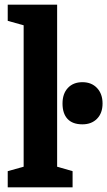

<svg xmlns="http://www.w3.org/2000/svg" viewBox="-20 -800 458 820"><path d="M81 -692V-88L13 -69V0H290V-69L224 -88V-780H13V-711ZM247 -358Q247 -315 268.5 -292Q290 -269 332 -269Q371 -269 394.5 -293Q418 -317 418 -358Q418 -399 394.5 -424Q371 -449 332 -449Q293 -449 270 -424.5Q247 -400 247 -358Z"/></svg>

Font: GradeGX
Style: Regular
Weight: 100
Width: 1
Designer: Adam Twardoch
Foundry: Adam Twardoch
Version: Version 2.002; DEVELOPMENT